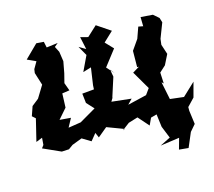

<svg xmlns="http://www.w3.org/2000/svg" viewBox="-107 -699 1147 1027"><g transform="rotate(-15 466.0 -185.5)"><path d="M284 -528 221 -520 214 -553 173 -556 101 -485 149 -463 127 -425 124 -404 146 -334 105 -267 67 -237 49 -185 67 -169 61 -144 37 -46 72 -60 69 -21 57 -5 155 39 195 37 220 19 275 -2 323 27 354 -11 366 17 418 -26 511 9 500 14 541 -17 593 -33 645 26 663 -13 696 -22 705 49 732 116 674 145 780 130 763 191 815 196 849 116 880 80 870 5V-16L910 -58L932 -140L862 -74L786 -83L766 -181L776 -172L773 -233L807 -264L835 -320L817 -375L821 -407L853 -490L845 -516L815 -542L748 -547L749 -496L723 -501L701 -439L662 -383L661 -293H671L633 -270L692 -169L661 -126L685 -140L563 -111L589 -138L480 -150L495 -175L490 -168L525 -277L518 -317L537 -293L500 -334L568 -422L527 -465L581 -516C556 -533 530 -550 505 -567L450 -516L408 -527L423 -457L386 -479L416 -426L376 -342L422 -356L408 -260L407 -238L341 -232L347 -179L384 -139L293 -86L223 -75L249 -123L187 -128L235 -183L238 -261L279 -267L263 -311L276 -362L288 -426L280 -480L257 -525L242 -493Z"/></g></svg>

Font: Asimov Aggro
Style: It
Weight: 500
Designer: Google
Version: Version 2.000980; 2014